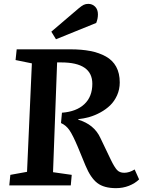

<svg xmlns="http://www.w3.org/2000/svg" viewBox="-20 -954 737 988"><path d="M383.8 -910.2Q399.9 -923.8 410.4 -929Q420.9 -934.1 434.1 -934.1Q455.1 -934.1 469.5 -919.7Q483.9 -905.3 483.9 -879.9Q483.9 -857.4 475.1 -835.9L268.1 -752L244.1 -791ZM298.8 -374Q373 -379.4 414.1 -418Q455.1 -456.5 455.1 -522.9Q455.1 -632.8 294.9 -632.8H273.9L252.9 -67.9L349.1 -54.2L344.2 0H27.8L33.2 -54.2L119.1 -69.8L144 -627.9L60.1 -645L65.9 -700.2H341.8Q400.4 -700.2 445.3 -691.4Q490.2 -682.6 524.9 -663.3Q559.6 -644 577.9 -610.6Q596.2 -577.1 596.2 -529.8Q596.2 -494.1 582.5 -463.6Q568.8 -433.1 547.1 -412.1Q525.4 -391.1 496.8 -375.5Q468.3 -359.9 439.7 -351.8Q411.1 -343.8 382.8 -340.8V-337.9Q463.9 -314 496.1 -245.1L550.8 -130.9Q568.4 -94.7 581.8 -79.8Q595.2 -64.9 619.1 -64.9Q645.5 -64.9 672.9 -82L695.8 -30.8Q674.8 -10.3 643.6 2Q612.3 14.2 577.1 14.2Q515.1 14.2 480.7 -12.2Q446.3 -38.6 419.9 -102.1L380.9 -196.8Q355 -258.3 337.6 -283.7Q320.3 -309.1 293.9 -320.8Z"/></svg>

Font: Literata Book
Style: Bold Italic
Weight: 700
Italic angle: -3°
Designer: Latin by Veronika Burian and Jose Scaglione. Greek by Irene Vlachou. Cyrillic by Vera Evstafieva
Foundry: TypeTogether
Version: Version 1.003;PS 001.003;hotconv 1.0.88;makeotf.lib2.5.64775